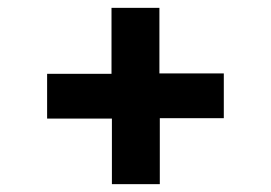

<svg xmlns="http://www.w3.org/2000/svg" viewBox="-20 -595 690 489"><path d="M265 -126V-293H100V-407H264V-575H386V-408H550V-294H387V-126Z"/></svg>

Font: REM Medium SemiBold
Style: Regular
Weight: 600
Version: Version 1.005;gftools[0.9.28]